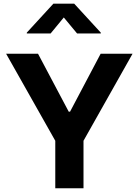

<svg xmlns="http://www.w3.org/2000/svg" viewBox="-20 -1006 741 1026"><path d="M12.7 -718.8H183.2L347.3 -409.2H354.3L517.8 -718.8H688.3L426.2 -253.7V0H275.4V-253.7ZM250.6 -827.3H123.2V-831.6L265.2 -986.3H376.6L518.6 -831.6V-827.3H391.8L320.9 -912.7Z"/></svg>

Font: Inter Display V
Style: Regular
Weight: 400
Designer: Rasmus Andersson
Foundry: rsms
Version: Version 3.015;git-src